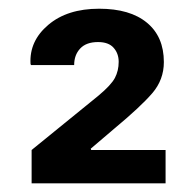

<svg xmlns="http://www.w3.org/2000/svg" viewBox="-20 -742 442 436"><path d="M356 -325.7H51.8V-401.4L203.1 -524.4Q232.4 -548.8 241 -565.2Q249.5 -581.5 249.5 -601.6Q249.5 -620.6 238 -633.5Q226.6 -646.5 202.6 -646.5Q175.8 -646.5 162.1 -631.8Q148.4 -617.2 148.4 -594.2H50.3L49.3 -597.2Q46.4 -648.9 89.6 -685.5Q132.8 -722.2 205.1 -722.2Q275.4 -722.2 313.7 -690.4Q352.1 -658.7 352.1 -601.1Q352.1 -561 325.9 -530.5Q299.8 -500 239.3 -449.7L186 -404.3L187 -401.4H356Z"/></svg>

Font: TypoPRO Roboto Slab
Style: Bold
Weight: 700
Designer: Google
Version: Version 1.100263; 2013; ttfautohint (v0.94.20-1c74) -l 8 -r 